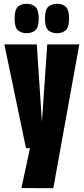

<svg xmlns="http://www.w3.org/2000/svg" viewBox="-20 -781 441 1012"><path d="M93 210 138 0H117L3 -547H174L201 -138L229 -547H398L261 211ZM281 -606Q252 -606 234.5 -621.5Q217 -637 217 -683Q217 -730 234.5 -745.5Q252 -761 281 -761Q309 -761 326.5 -745.5Q344 -730 344 -683Q344 -637 326.5 -621.5Q309 -606 281 -606ZM120 -606Q92 -606 74.5 -621.5Q57 -637 57 -683Q57 -730 74.5 -745.5Q92 -761 120 -761Q148 -761 166 -745.5Q184 -730 184 -683Q184 -637 166 -621.5Q148 -606 120 -606Z"/></svg>

Font: Georama ExtraCondensed ExtraBold
Style: Regular
Weight: 800
Width: 2
Designer: Jean-Baptiste Levee
Foundry: Production Type
Version: Version 1.000